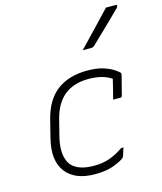

<svg xmlns="http://www.w3.org/2000/svg" viewBox="-123 -926 868 1026"><g transform="rotate(-15 311.0 -412.5)"><path d="M376 -536Q428 -536 463 -525Q498 -514 518.5 -500.5Q539 -487 545 -481Q551 -475 549 -467L521 -358Q519 -350 511 -350H471L474 -362Q480 -387 486.5 -411.5Q493 -436 498 -458Q451 -491 371 -491Q209 -491 166 -327L145 -244Q129 -185 133.5 -141.5Q138 -98 163 -72Q200 -35 282 -35Q331 -35 369.5 -49Q408 -63 445 -89H458Q455 -79 451.5 -69Q448 -59 445 -48Q443 -41 438 -36Q426 -24 383 -7Q340 10 276 10Q164 10 114.5 -55.5Q65 -121 94 -237L118 -333Q144 -438 209.5 -487Q275 -536 376 -536ZM561 -835H614Q622 -835 621.5 -829Q621 -823 615 -817Q584 -787 560 -763Q536 -739 510 -714.5Q484 -690 448 -655Q440 -647 429 -647H382Q425 -692 471 -740Q517 -788 561 -835Z"/></g></svg>

Font: Recursive Mn Lnr St Lt
Style: Italic
Weight: 300
Italic angle: -15°
Monospace: yes
Version: Version 1.079;hotconv 1.0.112;makeotfexe 2.5.65598; ttfautoh